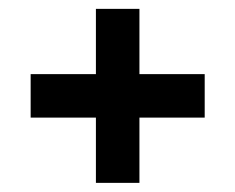

<svg xmlns="http://www.w3.org/2000/svg" viewBox="-20 -557 528 431"><path d="M195.3 -537.1H293V-390.6H439.5V-293H293V-146.5H195.3V-293H48.8V-390.6H195.3Z"/></svg>

Font: BabelStone Runic Dotted
Style: Regular
Weight: 400
Designer: Andrew West
Foundry: BabelStone
Version: Version 3.003 March 14, 2022